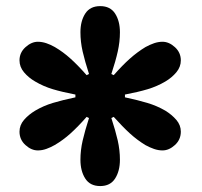

<svg xmlns="http://www.w3.org/2000/svg" viewBox="-20 -861 666 634"><path d="M311 -246.6Q277.3 -246.6 261.5 -271.5Q245.6 -296.4 245.6 -333.5Q245.6 -364.7 252.9 -396.7Q260.3 -428.7 273.9 -471.2L266.1 -475.1Q237.3 -442.4 212.9 -420.4Q188.5 -398.4 161.1 -382.3Q147.5 -374.5 133.3 -369.4Q119.1 -364.3 105 -364.3Q83.5 -364.3 64 -382.1Q44.4 -399.9 44.4 -426.3Q44.4 -447.8 59.3 -465.1Q74.2 -482.4 96.2 -495.6Q123.5 -511.7 154.3 -521Q185.1 -530.3 229 -539.6V-548.8Q185.5 -557.1 154.5 -566.4Q123.5 -575.7 96.2 -591.8Q74.2 -604.5 59.3 -622.3Q44.4 -640.1 44.4 -661.6Q44.4 -687.5 64.2 -705.3Q84 -723.1 105 -723.1Q118.7 -723.1 133.1 -718.3Q147.5 -713.4 161.1 -705.6Q188.5 -689.5 212.6 -667.7Q236.8 -646 266.1 -612.8L273.9 -616.7Q260.3 -658.7 252.9 -690.9Q245.6 -723.1 245.6 -754.4Q245.6 -791.5 261.5 -816.2Q277.3 -840.8 311 -840.8Q344.2 -840.8 360.1 -816.2Q376 -791.5 376 -754.4Q376 -723.1 368.9 -691.2Q361.8 -659.2 347.7 -616.7L355.5 -612.8Q384.3 -645.5 408.7 -667.2Q433.1 -689 460.4 -705.6Q474.6 -713.4 488.8 -718.3Q502.9 -723.1 516.6 -723.1Q538.1 -723.1 557.6 -705.3Q577.1 -687.5 577.1 -661.6Q577.1 -640.1 562.3 -622.3Q547.4 -604.5 525.9 -591.8Q498.5 -575.7 467.5 -566.4Q436.5 -557.1 392.6 -548.8V-539.6Q436 -530.3 467 -521Q498 -511.7 525.9 -495.6Q547.4 -482.4 562.3 -465.1Q577.1 -447.8 577.1 -426.3Q577.1 -399.9 557.6 -382.1Q538.1 -364.3 516.6 -364.3Q502.9 -364.3 488.8 -369.1Q474.6 -374 460.4 -381.8Q433.1 -398.4 408.9 -420.4Q384.8 -442.4 355.5 -475.1L347.7 -471.2Q361.3 -429.7 368.7 -397.5Q376 -365.2 376 -333.5Q376 -296.4 360.1 -271.5Q344.2 -246.6 311 -246.6Z"/></svg>

Font: Pinar-DS2-FD ExtraBold
Style: Regular
Weight: 800
Designer: Amin Abedi
Version: Version 3.000